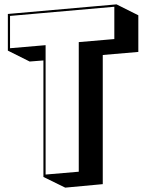

<svg xmlns="http://www.w3.org/2000/svg" viewBox="-20 -814 670 880"><path d="M179 -3V-537L116 -532L16 -582V-750L514 -794L614 -744V-576L451 -562V30L279 46ZM504 -635V-783L26 -741V-593L189 -607V-14L341 -27V-621Z"/></svg>

Font: Rampart One
Style: Regular
Weight: 400
Designer: Fontworks Inc.
Foundry: Fontworks Inc.
Version: Version 1.100